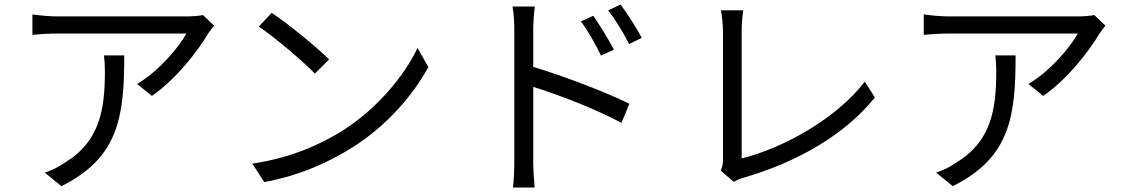

<svg xmlns="http://www.w3.org/2000/svg" viewBox="-20 -790 5000 853"><path d="M931 -676 882 -723C867 -720 831 -717 812 -717C752 -717 286 -717 238 -717C201 -717 159 -721 124 -726V-635C163 -639 201 -641 238 -641C285 -641 738 -641 808 -641C775 -579 681 -470 589 -417L655 -364C769 -443 864 -572 904 -640C911 -651 924 -666 931 -676ZM532 -544H442C445 -518 446 -496 446 -472C446 -305 424 -162 269 -68C241 -48 207 -32 179 -23L253 37C508 -90 532 -273 532 -544Z M1187 -733 1130 -672C1204 -622 1329 -515 1379 -463L1442 -526C1386 -582 1258 -686 1187 -733ZM1101 -63 1154 19C1320 -12 1447 -73 1547 -136C1698 -231 1815 -367 1883 -492L1835 -577C1777 -454 1655 -306 1501 -209C1406 -150 1276 -89 1101 -63Z M2616 -720 2561 -695C2594 -650 2625 -595 2650 -543L2707 -569C2684 -616 2641 -683 2616 -720ZM2737 -770 2682 -744C2716 -700 2748 -647 2775 -594L2831 -622C2807 -668 2763 -735 2737 -770ZM2265 -75C2265 -38 2263 11 2259 43H2355C2352 11 2349 -43 2349 -75V-404C2460 -370 2633 -303 2741 -244L2776 -329C2670 -382 2481 -453 2349 -493V-657C2349 -687 2352 -730 2356 -761H2257C2263 -730 2265 -685 2265 -657C2265 -573 2265 -131 2265 -75Z M3182 -32 3240 18C3256 8 3271 3 3282 0C3531 -72 3737 -196 3867 -357L3822 -427C3698 -266 3466 -134 3275 -86C3275 -137 3275 -558 3275 -653C3275 -682 3278 -719 3282 -744H3183C3187 -724 3192 -679 3192 -653C3192 -558 3192 -143 3192 -81C3192 -61 3189 -48 3182 -32Z M4891 -676 4842 -723C4827 -720 4791 -717 4772 -717C4712 -717 4246 -717 4198 -717C4161 -717 4119 -721 4084 -726V-635C4123 -639 4161 -641 4198 -641C4245 -641 4698 -641 4768 -641C4735 -579 4641 -470 4549 -417L4615 -364C4729 -443 4824 -572 4864 -640C4871 -651 4884 -666 4891 -676ZM4492 -544H4402C4405 -518 4406 -496 4406 -472C4406 -305 4384 -162 4229 -68C4201 -48 4167 -32 4139 -23L4213 37C4468 -90 4492 -273 4492 -544Z"/></svg>

Font: GenYoGothic2 TW R
Style: Regular
Weight: 400
Version: Version 2.100;PS 2.1;hotconv 16.6.51;makeotf.lib2.5.65220 DE